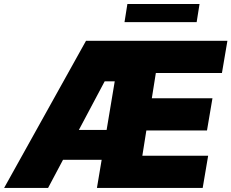

<svg xmlns="http://www.w3.org/2000/svg" viewBox="-43 -929 1144 949"><path d="M-22.7 0 382.1 -727.3H1081L1054 -568.2H727.3L707.4 -443.2H1007.1L980.1 -284.1H680.4L660.5 -159.1H985.8L958.8 0H436.1L459.5 -139.2H268.5L194.6 0ZM586.6 -909.1H943.2L929 -819.6H572.4ZM484 -286.9 524.1 -527H474.4L346.9 -286.9Z"/></svg>

Font: Inter P Black
Style: Italic
Weight: 900
Italic angle: -9.40001°
Designer: Rasmus Andersson
Foundry: rsms
Version: Version 3.018;git-588b23468